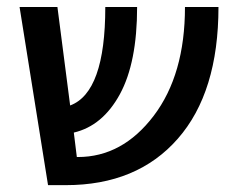

<svg xmlns="http://www.w3.org/2000/svg" viewBox="-20 -540 688 560"><path d="M37.1 -519.5H147.5L184.6 -232.4Q287.1 -270.5 287.1 -519.5H379.9Q379.9 -357.4 329.6 -265.1Q279.3 -172.9 195.3 -153.3L204.1 -82H207Q336.9 -82 428.2 -202.1Q519.5 -322.3 519.5 -519.5H617.2Q617.2 -270.5 498.5 -135.3Q379.9 0 171.9 0H120.1Z"/></svg>

Font: GenEi M Gothic v2 Medium
Style: Regular
Weight: 500
Version: Version 2.0